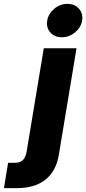

<svg xmlns="http://www.w3.org/2000/svg" viewBox="-135 -764 444 988"><path d="M90.3 -515.6H258.8L168 31.2Q154.3 115.7 99.6 159.9Q44.9 204.1 -48.8 204.1H-114.7L-93.3 73.7H-59.1Q-31.7 73.7 -17.3 59.8Q-2.9 45.9 2.4 14.2ZM183.1 -572.3Q145.5 -572.3 123.8 -597.2Q102.1 -622.1 107.9 -658.2Q114.3 -693.8 144.3 -719Q174.3 -744.1 211.9 -744.1Q249.5 -744.1 271.5 -719Q293.5 -693.8 287.6 -658.2Q281.2 -622.1 251 -597.2Q220.7 -572.3 183.1 -572.3Z"/></svg>

Font: Inter Display ExtraBold
Style: Italic
Weight: 800
Italic angle: -9.39999°
Designer: Rasmus Andersson
Foundry: rsms
Version: Version 4.000;git-a52131595